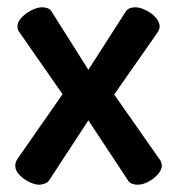

<svg xmlns="http://www.w3.org/2000/svg" viewBox="-20 -500 486 528"><path d="M88 8Q76 8 60.5 0.5Q45 -7 33.5 -19Q22 -31 22 -44Q22 -54 28 -63L152 -241L35 -409Q32 -412 30 -417Q28 -422 28 -427Q28 -440 39.5 -452Q51 -464 67 -472Q83 -480 96 -480Q101 -480 109 -478Q117 -476 122 -468L223 -308L325 -467Q330 -475 337.5 -477.5Q345 -480 352 -480Q364 -480 380 -472.5Q396 -465 407.5 -452.5Q419 -440 419 -427Q419 -419 412 -409L294 -240L418 -63Q421 -60 423 -55Q425 -50 425 -44Q425 -33 414 -20.5Q403 -8 387.5 0Q372 8 358 8Q351 8 343.5 5.5Q336 3 332 -4L223 -169L115 -4Q111 2 102.5 5Q94 8 88 8Z"/></svg>

Font: Dosis SemiBold
Style: Regular
Weight: 600
Designer: EdgarTolentino, PabloImpallari, IginoMarini
Foundry: EdgarTolentino, PabloImpallari, IginoMarini
Version: Version 3.001; ttfautohint (v1.8.2)